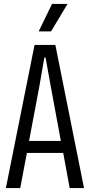

<svg xmlns="http://www.w3.org/2000/svg" viewBox="-20 -958 458 978"><path d="M156 -729H262L408 0H335L302 -179H117L83 0H10ZM290 -240 240 -510 212 -665H206L179 -510L128 -240ZM245 -938H324L240 -798H177Z"/></svg>

Font: Mona Sans Condensed
Style: Regular
Weight: 400
Width: 3
Designer: Deni Anggara
Foundry: GitHub
Version: Version 2.000